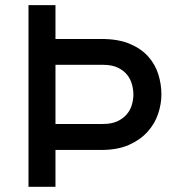

<svg xmlns="http://www.w3.org/2000/svg" viewBox="-20 -720 682 740"><path d="M89.8 0V-700.2H193.8V-569.8H371.1Q435.5 -569.8 479.7 -551.3Q523.9 -532.7 551 -502.4Q578.1 -472.2 590.1 -433.8Q602.1 -395.5 602.1 -356Q602.1 -319.3 589.4 -281.2Q576.7 -243.2 548.8 -212.2Q521 -181.2 477.1 -161.6Q433.1 -142.1 371.1 -142.1H193.8V0ZM377 -242.2Q409.7 -242.2 431.9 -252.4Q454.1 -262.7 468 -278.8Q481.9 -294.9 488 -315.2Q494.1 -335.4 494.1 -356Q494.1 -374 488.8 -394.3Q483.4 -414.6 470.2 -431.4Q457 -448.2 434.3 -459.2Q411.6 -470.2 377 -470.2H193.8V-242.2Z"/></svg>

Font: Overpass
Style: Regular
Weight: 400
Designer: Delve Withrington
Foundry: Delve Fonts
Version: Version 1.001